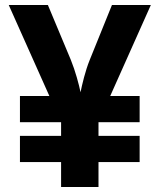

<svg xmlns="http://www.w3.org/2000/svg" viewBox="-20 -750 640 770"><path d="M429 -730 340 -510C322 -466 309 -410 303 -380C297 -410 282 -466 264 -510L172 -730H15L178 -365H60V-260H225V-205H60V-100H225V0H375V-100H540V-205H375V-260H540V-365H422L585 -730Z"/></svg>

Font: Tekne LDO ExtraBold
Style: Regular
Weight: 800
Monospace: yes
Designer: Alessio Laiso, Mario Rullo, Paolo Rosset
Foundry: Alessio Laiso
Version: Version 1.000;hotconv 1.0.109;makeotfexe 2.5.65596